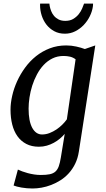

<svg xmlns="http://www.w3.org/2000/svg" viewBox="-20 -827 604 1095"><path d="M82 140.1Q92.3 145 106.7 150.4Q121.1 155.8 138.4 160.4Q155.8 165 174.8 168Q193.8 170.9 212.9 170.9Q243.7 170.9 263.7 166.7Q283.7 162.6 296.1 151.4Q308.6 140.1 315.4 120.6Q322.3 101.1 327.1 70.8L349.1 -63.5Q336.9 -49.3 321.3 -36.1Q305.7 -22.9 286.9 -12.7Q268.1 -2.4 246.8 3.7Q225.6 9.8 201.7 9.8Q160.6 9.8 130.1 -6.1Q99.6 -22 79.6 -50Q59.6 -78.1 49.8 -116.7Q40 -155.3 40 -201.2Q40 -238.8 49.6 -280.8Q59.1 -322.8 77.6 -363.5Q96.2 -404.3 123.3 -441.4Q150.4 -478.5 185.5 -506.6Q220.7 -534.7 263.9 -551.3Q307.1 -567.9 357.4 -567.9Q387.2 -567.9 415.3 -561.5Q443.4 -555.2 463.9 -547.4L523.4 -567.9L429.7 37.6Q423.8 76.2 408.7 106.9Q393.6 137.7 372.3 161.1Q351.1 184.6 325.2 200.9Q299.3 217.3 272 227.8Q244.6 238.3 217.3 243.2Q189.9 248 165.5 248Q149.4 248 133.3 246.6Q117.2 245.1 102.8 242.7Q88.4 240.2 76.7 237.1Q64.9 233.9 57.6 231ZM219.7 -60.1Q241.7 -60.1 262.5 -68.1Q283.2 -76.2 301.8 -88.6Q320.3 -101.1 335.7 -116.5Q351.1 -131.8 361.3 -146.5L411.1 -488.8Q397 -499.5 379.6 -503.7Q362.3 -507.8 342.3 -507.8Q307.6 -507.8 279.3 -493.9Q251 -480 229 -456.5Q207 -433.1 190.7 -402.3Q174.3 -371.6 163.8 -338.4Q153.3 -305.2 148.2 -271.2Q143.1 -237.3 143.1 -207.5Q143.1 -136.2 163.8 -98.1Q184.6 -60.1 219.7 -60.1ZM350.1 -634.8Q315.4 -634.8 289.1 -649.2Q262.7 -663.6 244.9 -686.5Q227.1 -709.5 217.8 -738.5Q208.5 -767.6 208.5 -796.4Q208.5 -798.8 208.5 -801.5Q208.5 -804.2 209 -806.6H261.7Q262.2 -803.2 262.5 -799.3Q262.7 -795.4 263.7 -791.5Q266.1 -778.8 271.7 -764.2Q277.3 -749.5 287.6 -737.1Q297.9 -724.6 313.7 -716.3Q329.6 -708 352.5 -708Q379.4 -708 397.9 -719.2Q416.5 -730.5 429 -746.1Q441.4 -761.7 448.5 -778.6Q455.6 -795.4 459.5 -806.6H510.7Q510.7 -802.7 510.5 -798.6Q510.3 -794.4 509.8 -790.5Q505.9 -762.2 492.2 -734.4Q478.5 -706.5 457.3 -684.3Q436 -662.1 408.7 -648.4Q381.3 -634.8 350.1 -634.8Z"/></svg>

Font: Merriweather
Style: Italic
Weight: 400
Italic angle: -7°
Designer: Eben Sorkin ( eben@eyebytes.com )
Foundry: Eben Sorkin ( eben@eyebytes.com )
Version: Version 1.005; ttfautohint (v0.97) -l 13 -r 13 -G 200 -x 24 